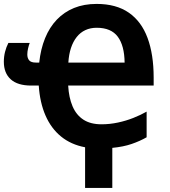

<svg xmlns="http://www.w3.org/2000/svg" viewBox="-20 -745 862 975"><path d="M470.7 -725.1Q569.8 -725.1 634 -680.7Q698.2 -636.2 729.2 -552.5Q760.3 -468.8 760.3 -351.1V-310.5H326.2Q329.6 -249.5 348.4 -205.3Q367.2 -161.1 403.3 -137.5Q439.5 -113.8 495.6 -113.8Q537.1 -113.8 578.4 -122.6Q619.6 -131.3 657.2 -146.2Q694.8 -161.1 724.6 -178.2V-47.9Q690.4 -28.3 648.4 -13.9Q606.4 0.5 550.3 5.9V209.5H412.1V2.9Q340.3 -10.7 290 -51.8Q239.7 -92.8 211.2 -158.2Q182.6 -223.6 176.8 -310.5H138.2Q69.8 -310.5 34.7 -342Q-0.5 -373.5 -0.5 -431.6Q-0.5 -457.5 5.6 -481.7Q11.7 -505.9 22.5 -526.9H130.9Q126.5 -516.1 122.6 -499.5Q118.7 -482.9 118.7 -468.3Q118.7 -449.7 128.2 -438.5Q137.7 -427.2 162.6 -427.2H179.2Q186.5 -496.1 209 -551.3Q231.4 -606.4 268.6 -645.3Q305.7 -684.1 356.2 -704.6Q406.7 -725.1 470.7 -725.1ZM470.7 -604Q439 -604 413.3 -592Q387.7 -580.1 369.4 -556.9Q351.1 -533.7 340.3 -501Q329.6 -468.3 327.1 -427.2H612.8Q611.8 -513.2 578.1 -558.6Q544.4 -604 470.7 -604Z"/></svg>

Font: Open Sans SemiCondensed
Style: Bold
Weight: 700
Width: 4
Designer: Monotype Design Team
Foundry: Monotype Imaging Inc.
Version: Version 3.003